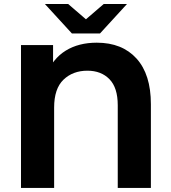

<svg xmlns="http://www.w3.org/2000/svg" viewBox="-20 -921 836 941"><path d="M82.9 0V-700H240.1V-525.6L206 -553.9Q238.8 -633.8 302.1 -672.8Q365.4 -711.8 454.2 -711.8Q578.8 -711.8 649.2 -634Q719.5 -556.2 719.5 -410.4V0H557.1V-405.2Q557.1 -491.2 516.5 -532.8Q475.9 -574.5 408.4 -574.5Q337.1 -574.5 291.2 -530.5Q245.3 -486.5 245.3 -393.6V0ZM332.4 -757 200.1 -901.3H314.2L452.6 -782.2H349.8L488.2 -901.3H602.3L470.1 -757Z"/></svg>

Font: Montserrat Alternates Thin
Style: Regular
Weight: 100
Designer: Julieta Ulanovsky
Foundry: Julieta Ulanovsky
Version: Version 9.000